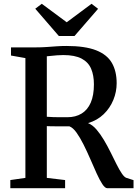

<svg xmlns="http://www.w3.org/2000/svg" viewBox="-20 -993 728 1013"><path d="M34.5 0V-43L114 -54.5V-686.5L38 -700V-743H167.5Q199.5 -743 227 -745Q254.5 -747 279.8 -748.8Q305 -750.5 330 -750.5Q428.5 -750.5 486.8 -727.8Q545 -705 570.2 -661.2Q595.5 -617.5 595.5 -554Q595.5 -508.5 578 -465.8Q560.5 -423 527 -390.5Q493.5 -358 444.5 -343.5Q468 -334 488.8 -310Q509.5 -286 528.2 -254.5Q547 -223 563.5 -189.5Q580 -156 594.8 -126.5Q609.5 -97 622.8 -77.5Q636 -58 647 -54.5L684.5 -42.5V0H546Q534 0 519.8 -21.8Q505.5 -43.5 489.8 -78.2Q474 -113 456.8 -153Q439.5 -193 421 -230Q402.5 -267 383.8 -293.2Q365 -319.5 346 -326.5Q335 -326.5 318.2 -326.5Q301.5 -326.5 283.2 -326.5Q265 -326.5 249.8 -326.8Q234.5 -327 227 -327.5V-54.5L323.5 -43V0ZM335 -374.5Q379 -374.5 410.5 -393.8Q442 -413 458.8 -451.5Q475.5 -490 475.5 -548Q475.5 -595.5 460.8 -630.2Q446 -665 410.5 -683.8Q375 -702.5 314 -702.5Q296.5 -702.5 281.2 -701.2Q266 -700 252.5 -698.5Q239 -697 227 -696V-377Q241 -375.5 262.5 -375Q284 -374.5 304.2 -374.5Q324.5 -374.5 335 -374.5ZM290.5 -803 166 -947 200.5 -973 332 -875.5 463 -973 497.5 -946.5 373 -803Z"/></svg>

Font: Merriweather 48pt Medium
Style: Regular
Weight: 500
Version: Version 2.100